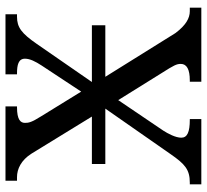

<svg xmlns="http://www.w3.org/2000/svg" viewBox="-47 -707 754 700"><g transform="rotate(-90 330.0 -357.0)"><path d="M639 -42C614 -42 588 -56 559 -95L400 -350H588V-399H381L520 -600C558 -655 580 -672 619 -672H628V-714H409V-672H412C443 -672 466 -667 466 -643C466 -625 456 -605 441 -582L346 -438L256 -584C234 -619 232 -629 232 -643C232 -659 243 -672 289 -672H292V-714H21V-672H34C64 -672 96 -657 120 -619L255 -399H82V-350H284L118 -112C82 -60 62 -42 14 -42H8V0H246V-42H243C199 -42 178 -51 178 -73C178 -94 193 -122 204 -139L315 -303L414 -144C442 -100 447 -90 447 -75C447 -53 427 -42 387 -42H382V0H652V-42Z"/></g></svg>

Font: Noto Serif Thai
Style: Regular
Weight: 400
Designer: Monotype Design Team
Foundry: Monotype Imaging Inc.
Version: Version 1.901